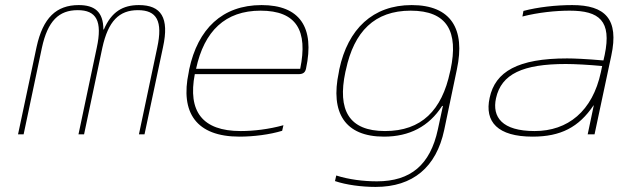

<svg xmlns="http://www.w3.org/2000/svg" viewBox="-20 -529 2440 756"><path d="M124 -344 51 0H73L145 -341C168 -447 212 -489 286 -489C359 -489 384 -447 361 -341L289 0H311L383 -341C406 -446 449 -489 523 -489C597 -489 622 -447 599 -341L527 0H549L622 -344C647 -459 615 -509 527 -509C464 -509 419 -483 389 -413H387C387 -483 352 -509 290 -509C202 -509 149 -459 124 -344Z M1185 -259C1220 -422 1160 -509 1010 -509C855 -509 759 -415 725 -256L723 -244C689 -85 753 9 923 9C978 9 1042 1 1091 -14L1096 -36C1039 -20 978 -13 928 -13C776 -13 719 -91 747 -237H1155C1175 -237 1182 -245 1185 -259ZM752 -258C784 -407 867 -487 1006 -487C1148 -487 1193 -408 1162 -258Z M1316 -256 1314 -244C1280 -85 1338 9 1492 9C1592 9 1669 -31 1721 -112H1724L1704 -19C1674 120 1597 185 1464 185C1412 185 1354 178 1304 162L1299 184C1343 199 1404 207 1459 207C1606 207 1698 129 1729 -17L1779 -256C1813 -415 1756 -509 1601 -509C1448 -509 1350 -415 1316 -256ZM1340 -246 1342 -254C1374 -405 1455 -487 1597 -487C1741 -487 1786 -405 1754 -254L1752 -246C1720 -95 1640 -13 1496 -13C1354 -13 1308 -95 1340 -246Z M2233 -509C2169 -509 2098 -501 2041 -486L2037 -464C2099 -480 2168 -487 2223 -487C2340 -487 2389 -447 2361 -313L2356 -291C2288 -297 2240 -299 2213 -299C2019 -299 1930 -247 1908 -144C1887 -49 1940 9 2077 9C2188 9 2259 -28 2317 -114H2318L2294 0H2321L2387 -310C2418 -454 2363 -509 2233 -509ZM1933 -142C1954 -238 2039 -277 2208 -277C2242 -277 2299 -274 2351 -269L2346 -245C2313 -91 2216 -13 2085 -13C1957 -13 1917 -68 1933 -142Z"/></svg>

Font: LT Wave Mono Thin
Style: Italic
Weight: 100
Designer: Daniel Lyons
Version: Version 2.5 (Glyphs App)